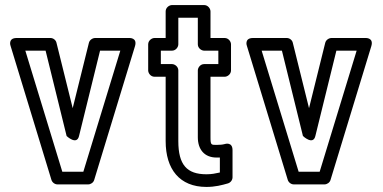

<svg xmlns="http://www.w3.org/2000/svg" viewBox="-20 -703 1513 758"><path d="M292 -166 375 -503H455L309 -25H226L80 -503H160L243 -166C243 -166 283 -128 292 -166ZM267 -276 203 -534C201 -544 191 -553 179 -553H46C11 -553 21 -523 22 -521L183 7C186 17 196 25 207 25H328C338 25 349 18 352 7L513 -521C523 -555 491 -553 489 -553H356C346 -553 334 -546 331 -534Z M795 -15C718 -15 684 -52 684 -146V-425C684 -440 670 -450 659 -450H615V-503H659C674 -503 684 -517 684 -528V-633H761V-528C761 -513 775 -503 786 -503H842V-450H786C771 -450 761 -436 761 -425V-161C761 -113 787 -81 835 -81H848V-22C830 -18 816 -15 795 -15ZM795 35C829 35 856 28 880 21C890 18 898 8 898 -3V-110C898 -144 869 -135 866 -134C859 -132 848 -131 835 -131C814 -131 811 -130 811 -161V-400H867C878 -400 892 -410 892 -425V-528C892 -539 882 -553 867 -553H811V-658C811 -669 801 -683 786 -683H659C648 -683 634 -673 634 -658V-553H590C579 -553 565 -543 565 -528V-425C565 -414 575 -400 590 -400H634V-146C634 -35 689 35 795 35Z M1225 -166 1308 -503H1388L1242 -25H1159L1013 -503H1093L1176 -166C1176 -166 1216 -128 1225 -166ZM1200 -276 1136 -534C1134 -544 1124 -553 1112 -553H979C944 -553 954 -523 955 -521L1116 7C1119 17 1129 25 1140 25H1261C1271 25 1282 18 1285 7L1446 -521C1456 -555 1424 -553 1422 -553H1289C1279 -553 1267 -546 1264 -534Z"/></svg>

Font: Asimov
Style: NarOu
Weight: 500
Designer: Google
Version: Version 2.000980; 2014